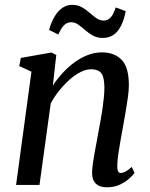

<svg xmlns="http://www.w3.org/2000/svg" viewBox="-20 -782 634 812"><path d="M203.5 -420.5Q222.5 -449 246 -474.5Q269.5 -500 296.2 -519.2Q323 -538.5 351.8 -549.5Q380.5 -560.5 411 -560.5Q463.5 -560.5 494.2 -529.2Q525 -498 525 -421.5Q525 -400.5 520.8 -369.8Q516.5 -339 510.8 -306Q505 -273 500 -245Q495.5 -219 490 -189.5Q484.5 -160 480.5 -132Q476.5 -104 476 -82.5Q475.5 -65.5 479.2 -58Q483 -50.5 490 -50.5Q499.5 -50.5 510.8 -56.2Q522 -62 537 -76L549 -51Q544.5 -43.5 528.8 -28.8Q513 -14 488.8 -2Q464.5 10 433.5 10Q410.5 10 396.2 2.5Q382 -5 375.5 -19.2Q369 -33.5 369.5 -54Q370 -68.5 372.5 -88.2Q375 -108 379.2 -130.8Q383.5 -153.5 387.8 -177Q392 -200.5 396 -222Q400 -244 404.5 -268.2Q409 -292.5 412.8 -317.8Q416.5 -343 419 -367Q421.5 -391 421.5 -411.5Q421 -441.5 415.5 -458.2Q410 -475 397.5 -482Q385 -489 364.5 -489Q344.5 -489 321.2 -477.5Q298 -466 275 -445.8Q252 -425.5 231 -399.5Q210 -373.5 194.5 -344.5L147 0H48L113 -479L61.5 -502.5L68 -537L197.5 -560L218 -549.5ZM187.5 -655.5Q197.5 -690.5 212 -714Q226.5 -737.5 245 -749.5Q263.5 -761.5 284.5 -761.5Q309 -761.5 326.8 -751.2Q344.5 -741 359 -728Q373.5 -715 387.8 -705Q402 -695 419 -695Q434.5 -695 446.8 -707Q459 -719 469.5 -750.5L511.5 -735Q504 -695 490.2 -669.8Q476.5 -644.5 457.5 -633Q438.5 -621.5 414 -621.5Q391.5 -621.5 373.2 -631.5Q355 -641.5 340 -654.8Q325 -668 310.8 -678Q296.5 -688 281 -688Q264 -688 251.5 -676Q239 -664 226.5 -636Z"/></svg>

Font: Merriweather 36pt
Style: Italic
Weight: 400
Italic angle: -7.8°
Version: Version 2.101